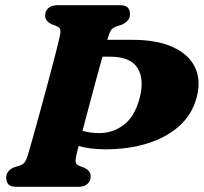

<svg xmlns="http://www.w3.org/2000/svg" viewBox="-20 -720 785 740"><path d="M273 -115Q269 -98.5 273.2 -91Q277.5 -83.5 287.5 -80L305.5 -73Q330 -61 329.5 -40.5Q329.5 -22.5 317.2 -11.2Q305 0 282.5 0H43.5Q20 0 12 -9.8Q4 -19.5 4 -34.5Q3.5 -49.5 12.5 -59.8Q21.5 -70 34 -75L55 -81.5Q68 -86 74.2 -93.5Q80.5 -101 86.5 -119Q93.5 -143.5 106.8 -190Q120 -236.5 135.5 -293.5Q151 -350.5 166.5 -408Q182 -465.5 194 -512.5Q206 -559.5 211.5 -585.5Q214.5 -599 211.8 -607Q209 -615 197.5 -619.5L178.5 -627Q154 -639 154 -659.5Q154 -678 166.5 -689Q179 -700 203 -700H441Q465 -700 473 -690.2Q481 -680.5 481 -665.5Q481 -650.5 471.8 -640.5Q462.5 -630.5 449.5 -625L428.5 -618Q415.5 -613 409.8 -606.2Q404 -599.5 398.5 -582.5Q396.5 -575.5 393.5 -566.5H491Q584 -566.5 645.8 -538.8Q707.5 -511 731.8 -460.2Q756 -409.5 737 -341Q719.5 -278 670.8 -234.2Q622 -190.5 549 -167.5Q476 -144.5 385 -144.5Q324 -145 283 -157.5Q274 -122.5 273 -115ZM404.5 -501.5H375Q363 -459.5 349.5 -409.2Q336 -359 322.5 -308.5Q309 -258 298 -216Q311.5 -212 327 -209.5Q342.5 -207 361.5 -207Q413.5 -206.5 456 -238Q498.5 -269.5 517.5 -339.5Q537.5 -413 510.5 -457.2Q483.5 -501.5 404.5 -501.5Z"/></svg>

Font: Fraunces 9pt Soft
Style: Bold Italic
Weight: 700
Italic angle: -16°
Version: Version 1.000;[b76b70a41]